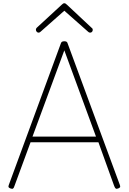

<svg xmlns="http://www.w3.org/2000/svg" viewBox="-20 -1148 793 1182"><path d="M44 12Q34 8 32.5 3.5Q31 -1 34 -9L354 -879Q356 -887 361 -890.5Q366 -894 376 -894Q386 -894 390.5 -890.5Q395 -887 397 -879L718 -9Q721 -1 719.5 3.5Q718 8 708 12Q698 16 693 13Q688 10 683 -3L586 -272H168L69 -3Q65 10 60 13Q55 16 44 12ZM180 -307H571L376 -838ZM217 -947Q211 -947 206 -952.5Q201 -958 201 -965Q201 -968 202 -971Q203 -974 206 -977L360 -1119Q365 -1124 368.5 -1126Q372 -1128 376 -1128Q380 -1128 383.5 -1126Q387 -1124 392 -1119L546 -975Q549 -973 550 -970Q551 -967 551 -964Q551 -957 546.5 -952Q542 -947 535 -947Q531 -947 528 -948.5Q525 -950 522 -953L376 -1082L230 -953Q227 -950 224 -948.5Q221 -947 217 -947Z"/></svg>

Font: Playwrite HR Lijeva Thin
Style: Regular
Weight: 250
Designer: Veronika Burian, José Scaglione
Foundry: TypeTogether
Version: Version 1.002